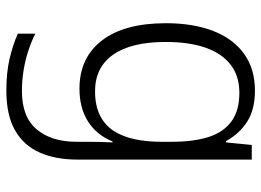

<svg xmlns="http://www.w3.org/2000/svg" viewBox="-129 -453 822 604"><g transform="rotate(90 282.0 -151.0)"><path d="M265 -542Q324 -542 362 -518Q400 -494 424 -451H428L436 -532H482V17Q482 86 459.5 136Q437 186 389.5 213Q342 240 265 240Q209 240 165.5 230Q122 220 86 204V149Q110 161 138.5 170.5Q167 180 199.5 185.5Q232 191 267 191Q348 191 387 144.5Q426 98 426 20V-11Q426 -32 426.5 -53.5Q427 -75 428 -94H425Q404 -43 361.5 -16.5Q319 10 259 10Q162 10 107.5 -60.5Q53 -131 53 -262Q53 -348 77.5 -411Q102 -474 149.5 -508Q197 -542 265 -542ZM272 -493Q219 -493 183.5 -465.5Q148 -438 130 -386.5Q112 -335 112 -261Q112 -153 152 -96Q192 -39 267 -39Q312 -39 343 -54.5Q374 -70 392 -98Q410 -126 418 -164Q426 -202 426 -246V-281Q426 -349 411 -396Q396 -443 362 -468Q328 -493 272 -493Z"/></g></svg>

Font: Noto Sans Display Light
Style: Regular
Weight: 300
Designer: Monotype Design Team
Foundry: Monotype Imaging Inc.
Version: Version 2.003